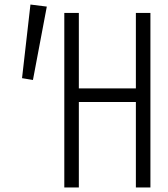

<svg xmlns="http://www.w3.org/2000/svg" viewBox="-20 -825 740 845"><path d="M77 -481 125 -473 186 -796 114 -805ZM263 -768V0H327V-376H578V0H642V-768H578V-436H327V-768Z"/></svg>

Font: Kawkab Mono Light
Style: Regular
Weight: 300
Monospace: yes
Designer: Abdullah Arif
Foundry: Abdullah Arif
Version: Version 1.000;PS 000.500;hotconv 1.0.88;makeotf.lib2.5.64775